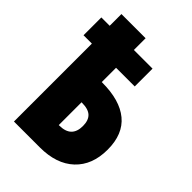

<svg xmlns="http://www.w3.org/2000/svg" viewBox="-221 -860 960 960"><g transform="rotate(45 258.5 -380.0)"><path d="M59 -551H0V-677H59V-760H230V-677H362V-551H230V-450H233Q358 -450 424 -395.5Q490 -341 490 -232Q490 -123 424.5 -61.5Q359 0 242 0H59ZM233 -146Q319 -146 319 -228Q319 -268 298.5 -287.5Q278 -307 233 -307H230V-146Z"/></g></svg>

Font: Noto Sans UI CondBlack
Style: Regular
Weight: 900
Width: 3
Designer: Monotype Design Team
Foundry: Monotype Imaging Inc.
Version: Version 1.001